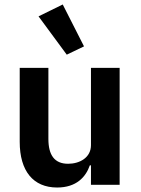

<svg xmlns="http://www.w3.org/2000/svg" viewBox="-20 -825 628 857"><path d="M278 -581 355 -618 260 -805 152 -752ZM386 0H514V-522H386V-177C386 -121 335 -94 284 -94C223 -94 196 -133 196 -205V-522H68V-192C68 -62 128 12 235 12C321 12 363 -35 381 -87H386Z"/></svg>

Font: IBM Plex Thai SemiBold
Style: Regular
Weight: 600
Designer: Mike Abbink, Paul van der Laan, Pieter van Rosmalen, Ben Mitchell, Mark Frömberg
Foundry: Bold Monday
Version: Version 1.0